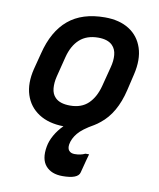

<svg xmlns="http://www.w3.org/2000/svg" viewBox="-88 -616 776 936"><g transform="rotate(10 300.0 -148.0)"><path d="M185 123Q190 94 206.5 65Q223 36 248 11Q174 10 125 -22Q76 -54 58 -110Q40 -166 58 -239L79 -320Q107 -433 175 -490Q243 -547 356 -547Q428 -547 476 -516.5Q524 -486 542.5 -430Q561 -374 543 -298L524 -217Q496 -98 423 -41Q410 -30 395 -21Q340 10 318 37Q296 64 291 93Q288 114 297.5 124.5Q307 135 325 135Q355 135 377 124H395Q391 137 386 156.5Q381 176 370 218Q362 251 285 251Q230 251 202 218.5Q174 186 185 123ZM341 -444Q284 -444 249 -412.5Q214 -381 199 -322L174 -223Q166 -191 168.5 -163Q171 -135 188 -118Q211 -94 262 -94Q318 -94 351.5 -126Q385 -158 400 -215L425 -312Q434 -345 431.5 -374Q429 -403 411 -421Q388 -444 341 -444Z"/></g></svg>

Font: Recursive Sn Lnr St SmB
Style: Italic
Weight: 600
Italic angle: -15°
Version: Version 1.079;hotconv 1.0.112;makeotfexe 2.5.65598; ttfautoh